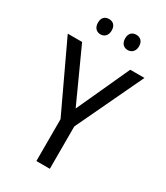

<svg xmlns="http://www.w3.org/2000/svg" viewBox="-219 -995 941 1088"><g transform="rotate(30 251.0 -451.5)"><path d="M117 -854C117 -820 137 -803 162 -803C187 -803 207 -820 207 -854C207 -888 187 -903 162 -903C137 -903 117 -889 117 -854ZM295 -854C295 -820 315 -803 340 -803C365 -803 386 -820 386 -854C386 -888 365 -903 340 -903C316 -903 295 -889 295 -854ZM251 -369 94 -714H0L207 -274V0H295V-277L502 -714H409Z"/></g></svg>

Font: Noto Sans Bengali UI SemiCondensed
Style: Regular
Weight: 400
Width: 4
Designer: Jelle Bosma - Monotype Design Team
Foundry: Monotype Imaging Inc.
Version: Version 2.003